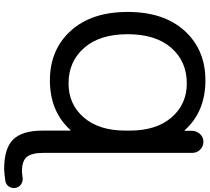

<svg xmlns="http://www.w3.org/2000/svg" viewBox="-62 -718 1011 926"><g transform="rotate(90 443.0 -254.5)"><path d="M381.8 -650.4Q275.4 -650.4 210 -575.2Q144.5 -500 144.5 -365.2Q144.5 -230.5 210.4 -155.3Q276.4 -80.1 381.8 -80.1Q482.4 -80.1 545.9 -153.3Q609.4 -226.6 609.4 -355.5V-375Q609.4 -502.9 545.9 -576.7Q482.4 -650.4 381.8 -650.4ZM367.2 9.8Q219.7 9.8 128.4 -90.3Q37.1 -190.4 37.1 -365.2Q37.1 -540 128.4 -640.1Q219.7 -740.2 367.2 -740.2Q517.6 -740.2 607.4 -640.6Q607.4 -639.6 608.4 -639.6Q610.4 -639.6 610.4 -640.6V-676.8Q611.3 -699.2 626.5 -714.8Q641.6 -730.5 663.6 -730.5Q685.5 -730.5 701.2 -714.8Q716.8 -699.2 716.8 -676.8V40Q716.8 97.7 736.3 121.1Q755.9 144.5 804.7 144.5Q818.4 144.5 834 141.6Q851.6 138.7 866.2 147.5Q880.9 156.2 884.8 171.9Q889.6 189.5 880.4 205.6Q871.1 221.7 852.5 224.6Q822.3 229.5 794.9 230.5Q695.3 230.5 652.3 187Q609.4 143.6 609.4 44.9V-88.9Q609.4 -89.8 608.4 -89.8L606.4 -88.9Q516.6 9.8 367.2 9.8Z"/></g></svg>

Font: Rounded Mgen+ 2p medium
Style: Regular
Weight: 500
Designer: [Source Han Sans]
Ryoko NISHIZUKA  (kana & ideographs); Paul D. Hunt (Latin, Greek & Cyrillic); Wenlong ZHANG  (bopomofo
Version: Version 1.059.20150602